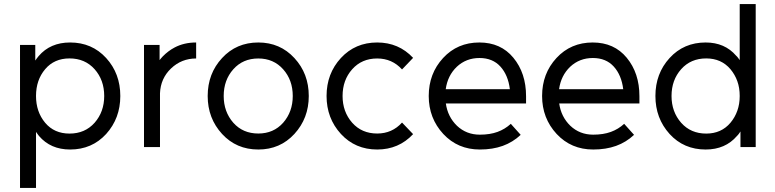

<svg xmlns="http://www.w3.org/2000/svg" viewBox="-20 -720 3792 940"><path d="M152.7 -500V-423.7Q156.7 -429.3 160.8 -434.9Q164.8 -440.5 169 -445.2Q226 -512 323.2 -512Q430.2 -512 499.7 -436Q569 -360 569 -250Q569 -140.8 499.7 -64Q430.2 12 323.2 12Q227.7 12 171 -54.2Q167.3 -58.5 163.7 -63.8Q160 -69 156.3 -74.2V200H78V-500ZM320.3 -66Q396 -66 443.2 -119Q490.2 -172.7 490.2 -250Q490.2 -328.2 443.2 -381.2Q396 -434 320.3 -434Q245.5 -434 201 -381.2Q156.3 -328.2 156.3 -250Q156.3 -172.7 201 -119Q245.5 -66 320.3 -66Z M685 -500V0H763.3V-263.3Q766.2 -336 817.3 -384.8Q868.5 -433.7 940.3 -433.7V-512Q881 -512 834.5 -487.3Q803.2 -470.7 777 -444Q773 -440 769.1 -435.2Q765.2 -430.5 761.3 -425.8V-500Z M1244.7 -433.7Q1319.3 -433.7 1366.3 -380.8Q1413.3 -328 1413.3 -250Q1413.3 -172.8 1366.3 -119.1Q1319.3 -66.3 1244.7 -66.3Q1169.2 -66.3 1122.2 -119.1Q1075.2 -172.8 1075.2 -250Q1075.2 -328 1122.2 -380.8Q1169.2 -433.7 1244.7 -433.7ZM1244.7 -512Q1137.3 -512 1067.2 -435.8Q996.8 -359.9 996.8 -249.9Q996.8 -141 1067.2 -64.2Q1137.3 12 1244.7 12Q1351.2 12 1421.3 -64.2Q1491.7 -141.1 1491.7 -250Q1491.7 -359.8 1421.3 -435.8Q1351.2 -512 1244.7 -512Z M1826.7 -512Q1719.3 -512 1649 -436Q1578.8 -359.8 1578.8 -250Q1578.8 -141 1649 -64.2Q1719.3 12 1826.7 12Q1932.2 12 2002.5 -63.3L1948.3 -120Q1899.7 -66.3 1826.7 -66.3Q1751.2 -66.3 1704.2 -119.2Q1657.2 -172.8 1657.2 -250Q1657.2 -328 1704.2 -380.8Q1751.2 -433.7 1826.7 -433.7Q1899.7 -433.7 1948.3 -380L2002.5 -436.7Q1932.2 -512 1826.7 -512Z M2555.5 -213.3V-249Q2555.5 -362.2 2493.2 -437.5Q2431.7 -512 2326.8 -512Q2219.5 -512 2149.3 -436Q2079 -359.8 2079 -250Q2079 -141.2 2150.2 -64.2Q2221.2 12 2329.2 12Q2391.8 12 2441.3 -5.8Q2490.8 -23.7 2529.2 -59.8L2480.8 -113.8Q2452.5 -87.7 2415.7 -74.2Q2378.8 -60.7 2329.2 -60.7Q2263.3 -60.7 2217.2 -104.3Q2172 -148.2 2162.8 -213.3ZM2327.5 -436Q2392 -436 2430 -394Q2467.7 -352.5 2476.2 -283.3H2162.2Q2171.3 -349.8 2216.3 -393Q2262.2 -436 2327.5 -436Z M3110.5 -213.3V-249Q3110.5 -362.2 3048.2 -437.5Q2986.7 -512 2881.8 -512Q2774.5 -512 2704.3 -436Q2634 -359.8 2634 -250Q2634 -141.2 2705.2 -64.2Q2776.2 12 2884.2 12Q2946.8 12 2996.3 -5.8Q3045.8 -23.7 3084.2 -59.8L3035.8 -113.8Q3007.5 -87.7 2970.7 -74.2Q2933.8 -60.7 2884.2 -60.7Q2818.3 -60.7 2772.2 -104.3Q2727 -148.2 2717.8 -213.3ZM2882.5 -436Q2947 -436 2985 -394Q3022.7 -352.5 3031.2 -283.3H2717.2Q2726.3 -349.8 2771.3 -393Q2817.2 -436 2882.5 -436Z M3437.5 -434Q3361.8 -434 3314.8 -381.2Q3267.7 -328.2 3267.7 -250Q3267.7 -172.7 3314.8 -119Q3361.8 -66 3437.5 -66Q3511.5 -66 3556.2 -119Q3578.3 -145.3 3589.9 -178.2Q3601.5 -211 3601.5 -250Q3601.5 -290 3589.9 -322.3Q3578.3 -354.7 3556.2 -381.2Q3511.5 -434 3437.5 -434ZM3434.7 -512Q3528.3 -512 3584 -447.3Q3589.3 -442.7 3593.2 -437.1Q3597.2 -431.5 3601.5 -425.8V-700H3679.8V0H3605.2V-76.3Q3601 -70.5 3597.2 -64.8Q3593.3 -59.2 3588.2 -54.5Q3531.3 12 3434.7 12Q3327.7 12 3258.3 -64Q3188.8 -140.8 3188.8 -250Q3188.8 -360 3258.3 -436Q3327.7 -512 3434.7 -512Z"/></svg>

Font: Unageo Variable
Style: Regular
Weight: 300
Designer: Richard Sepsi
Foundry: Richard Sepsi
Version: Version 2.200